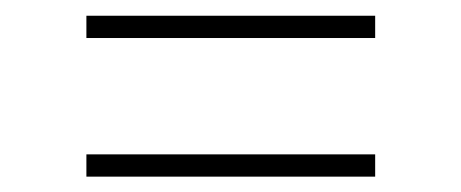

<svg xmlns="http://www.w3.org/2000/svg" viewBox="-20 -372 600 250"><path d="M92.5 -322.5H468.5V-351.5H92.5ZM92.5 -142H468.5V-171H92.5Z"/></svg>

Font: HK Grotesk ExtraLight
Style: Italic
Weight: 200
Italic angle: -16°
Designer: Alfredo Marco Pradil
Foundry: Hanken Design Co.
Version: Version 3.001;FEAKit 1.0